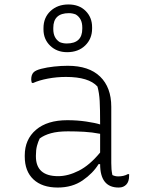

<svg xmlns="http://www.w3.org/2000/svg" viewBox="-20 -831 640 861"><path d="M479 -352V-100Q479 -84 480 -72Q481 -60 484 -46Q496 -40 510 -40Q535 -40 553 -50H559V-43Q559 -16 546 -3Q540 3 532 6.5Q524 10 512 10Q429 10 429 -95H422Q397 -54 350.5 -22Q304 10 239 10Q169 10 130 -26.5Q91 -63 91 -129V-134Q91 -206 141.5 -249Q192 -292 282 -292Q326 -292 366.5 -286Q407 -280 429 -273Q429 -343 427 -378.5Q425 -414 417 -443Q378 -486 276 -486Q234 -486 194.5 -478.5Q155 -471 129 -459H123Q120 -467 120 -475Q120 -496 131 -507Q140 -516 165 -522.5Q190 -529 222 -532.5Q254 -536 284 -536Q379 -536 429 -487.5Q479 -439 479 -352ZM141 -130Q141 -41 241 -41Q285 -41 333.5 -65.5Q382 -90 429 -147V-231Q393 -238 357.5 -240Q322 -242 285 -242Q239 -242 208.5 -233.5Q178 -225 158 -210Q151 -196 146 -177.5Q141 -159 141 -133ZM287 -811Q335 -811 364 -782Q393 -753 393 -709V-703Q393 -657 362 -627Q331 -597 281 -597Q235 -597 205 -626Q175 -655 175 -699V-705Q175 -752 206.5 -781.5Q238 -811 287 -811ZM289 -772Q219 -772 219 -706V-700Q219 -660 248 -642Q263 -636 279 -636Q349 -636 349 -702V-708Q349 -748 320 -766Q305 -772 289 -772Z"/></svg>

Font: Recursive Mn Csl St Lt
Style: Regular
Weight: 300
Monospace: yes
Version: Version 1.079;hotconv 1.0.112;makeotfexe 2.5.65598; ttfautoh